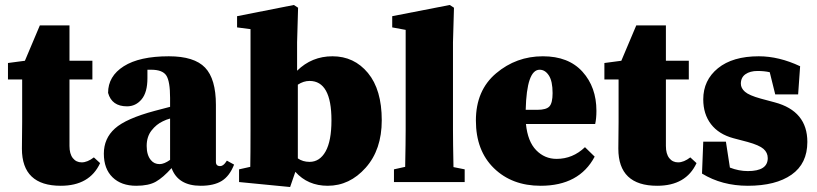

<svg xmlns="http://www.w3.org/2000/svg" viewBox="-20 -731 3280 771"><path d="M357 -99 382 -76Q340 15 224 15Q68 15 68 -134Q68 -154 68.5 -188Q69 -222 69 -241V-412H12V-478L80 -487L140 -629H259V-487H351V-412H259V-145Q259 -113 272.5 -96Q286 -79 308 -79Q331 -79 357 -99Z M663 -89V-255Q648 -251 634 -244Q608 -232 588.5 -207Q569 -182 569 -145Q569 -108 586 -88Q599 -72 621 -72Q639 -72 663 -89ZM891 -86 920 -70Q902 -24 870.5 -4.5Q839 15 786 15Q695 15 669 -56Q635 -18 606 -1.5Q577 15 527 15Q467 15 432 -19Q397 -53 397 -114Q397 -175 441.5 -215Q486 -255 602 -286L663 -302V-338Q663 -404 648 -427.5Q633 -451 587 -451H572V-417Q572 -360 548.5 -332Q525 -304 490 -304Q429 -304 414 -358Q414 -425 477 -465Q540 -505 658 -505Q760 -505 803.5 -459.5Q847 -414 847 -310V-81Q847 -64 864 -64Q876 -64 887 -80Z M1176 -391V-95Q1196 -81 1223 -81Q1264 -81 1287.5 -123Q1311 -165 1311 -248Q1311 -406 1223 -406Q1199 -406 1176 -391ZM1173 -561V-447Q1232 -505 1315 -505Q1402 -505 1457.5 -438Q1513 -371 1513 -248Q1513 -130 1448.5 -57.5Q1384 15 1296 15Q1216 15 1166 -41L1145 20L940 0V-51L985 -61Q986 -110 986 -210V-614L932 -621V-666L1160 -711L1177 -700Z M1801 -60 1846 -51V0H1562V-51L1607 -61Q1609 -161 1609 -210V-611L1555 -621V-666L1786 -711L1803 -700L1799 -561V-210Q1799 -160 1801 -60Z M2091 -290H2138Q2174 -290 2186.5 -304Q2199 -318 2199 -357Q2199 -405 2184 -428Q2169 -451 2147 -451Q2095 -451 2091 -290ZM2329 -140 2368 -102Q2306 15 2151 15Q2036 15 1963.5 -55.5Q1891 -126 1891 -247Q1891 -368 1972 -436.5Q2053 -505 2160 -505Q2263 -505 2319 -443Q2375 -381 2375 -286Q2375 -255 2370 -233H2092Q2099 -163 2133 -128Q2167 -93 2215 -93Q2280 -93 2329 -140Z M2752 -99 2777 -76Q2735 15 2619 15Q2463 15 2463 -134Q2463 -154 2463.5 -188Q2464 -222 2464 -241V-412H2407V-478L2475 -487L2535 -629H2654V-487H2746V-412H2654V-145Q2654 -113 2667.5 -96Q2681 -79 2703 -79Q2726 -79 2752 -99Z M3035 -335 3091 -320Q3222 -285 3222 -161Q3222 -74 3158.5 -29.5Q3095 15 2983 15Q2879 15 2799 -34L2804 -162H2895L2911 -58Q2947 -44 2983 -44Q3063 -44 3063 -96Q3063 -118 3046 -133Q3029 -148 2982 -161L2925 -176Q2866 -192 2835 -232.5Q2804 -273 2804 -332Q2804 -409 2863 -457Q2922 -505 3027 -505Q3108 -505 3193 -465L3185 -352H3093L3071 -441Q3049 -446 3022 -446Q2992 -446 2973.5 -433Q2955 -420 2955 -395Q2955 -377 2971.5 -362.5Q2988 -348 3035 -335Z"/></svg>

Font: TypoPRO Source Serif Pro
Style: Regular
Weight: 900
Designer: Frank Grießhammer
Foundry: Adobe Systems Incorporated
Version: Version 1.017;PS 1.0;hotconv 1.0.79;makeotf.lib2.5.61930